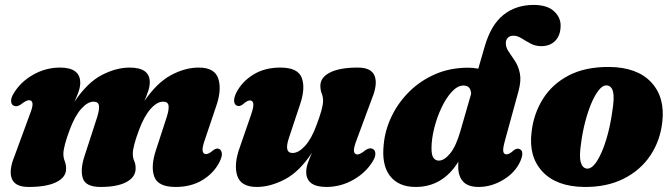

<svg xmlns="http://www.w3.org/2000/svg" viewBox="-20 -747 2729 780"><path d="M324 -115 374.5 -270.5Q384.5 -302 382 -318Q379.5 -334 360 -334Q336 -334 310.2 -305.2Q284.5 -276.5 264 -222Q237.5 -151.5 237.5 -122Q237.5 -106 243 -92.5Q248.5 -79 248.5 -61Q248.5 -27 209 -7.2Q169.5 12.5 96.5 12.5Q41 12.5 28 -21.2Q15 -55 39 -113L100.5 -280.5Q114 -314 112 -327Q110 -340 98 -340Q86.5 -340 64.5 -322.5Q49 -312 37.5 -317Q26.5 -320.5 25.2 -334.8Q24 -349 35.5 -367.5Q63.5 -414.5 114.8 -443.5Q166 -472.5 224 -472.5Q306 -472.5 306 -410.5Q306 -394 299 -374.2Q292 -354.5 282.5 -333.5Q334.5 -411.5 393.2 -442Q452 -472.5 506.5 -472.5Q588.5 -472.5 588.5 -413Q588.5 -396.5 582 -376.8Q575.5 -357 566.5 -336.5Q617.5 -411 674.8 -441.8Q732 -472.5 787.5 -472.5Q853 -472.5 867.2 -426.5Q881.5 -380.5 857 -312L812 -178.5Q801 -147.5 803.2 -134.2Q805.5 -121 817 -121Q828.5 -121 846 -136.5Q860 -147 870 -142Q879.5 -138 881.2 -124.5Q883 -111 871.5 -88.5Q849 -44 803 -15.8Q757 12.5 693.5 12.5Q622 12.5 606.8 -29.2Q591.5 -71 613.5 -137L657 -270.5Q667 -301.5 664.8 -317.8Q662.5 -334 642.5 -334Q618 -334 592 -304.8Q566 -275.5 545.5 -221Q531.5 -184 525.5 -160.2Q519.5 -136.5 519.5 -122.5Q519.5 -106 525.5 -92.5Q531.5 -79 531 -61.5Q530.5 -27 493.2 -7.2Q456 12.5 388.5 12.5Q328 12.5 316.5 -22.8Q305 -58 324 -115Z M1492 -143Q1503.5 -139 1504.8 -124.8Q1506 -110.5 1494.5 -92Q1466.5 -45.5 1415.2 -16.5Q1364 12.5 1306 12.5Q1224 12.5 1224 -49Q1224 -65.5 1231 -85.5Q1238 -105.5 1247.5 -126.5Q1195.5 -48.5 1136.5 -18Q1077.5 12.5 1023.5 12.5Q958.5 12.5 943.8 -33.2Q929 -79 954 -148L1000 -281Q1011 -312.5 1009 -325.8Q1007 -339 995.5 -339Q984 -339 966.5 -323Q952.5 -312.5 942 -318Q933 -321.5 931.2 -335.2Q929.5 -349 940.5 -371.5Q963.5 -416 1009.5 -444.2Q1055.5 -472.5 1119 -472.5Q1190.5 -472.5 1206 -430.5Q1221.5 -388.5 1199 -323L1154.5 -189Q1132.5 -125.5 1168.5 -125.5Q1193 -125.5 1219.2 -154.2Q1245.5 -183 1265.5 -238Q1292.5 -308 1292.5 -337.5Q1292.5 -353.5 1287 -367.2Q1281.5 -381 1281.5 -399Q1281.5 -432.5 1320.8 -452.5Q1360 -472.5 1433.5 -472.5Q1489 -472.5 1502 -438.5Q1515 -404.5 1491 -346.5L1429 -179Q1416 -145.5 1418 -132.5Q1420 -119.5 1432 -119.5Q1443.5 -119.5 1465.5 -137.5Q1481 -147.5 1492 -143Z M2093 -90Q2072 -45 2024 -16.2Q1976 12.5 1924.5 12.5Q1881.5 12.5 1861.5 -9.2Q1841.5 -31 1841.5 -70Q1841.5 -80 1842 -90Q1778.5 12.5 1668.5 12.5Q1599 12.5 1564.2 -32.5Q1529.5 -77.5 1539 -161.5Q1544.5 -219.5 1571.2 -275Q1598 -330.5 1643 -375Q1688 -419.5 1748.5 -445.8Q1809 -472 1882 -472Q1904 -472 1923 -468L1949 -557.5Q1974.5 -646.5 2025.5 -686.8Q2076.5 -727 2147.5 -727Q2202.5 -727 2230 -702Q2257.5 -677 2257.5 -643.5Q2257.5 -604 2236.2 -581.8Q2215 -559.5 2179 -559.5Q2155 -559.5 2135.5 -570Q2116 -580.5 2099 -591.2Q2082 -602 2066 -602Q2051 -602 2042.8 -593.2Q2034.5 -584.5 2035 -570.5Q2035 -553.5 2046.8 -536.8Q2058.5 -520 2072.2 -499Q2086 -478 2092 -448.8Q2098 -419.5 2086.5 -377L2031 -174.5Q2022.5 -144 2024.5 -132Q2026.5 -120 2038 -120Q2049.5 -120 2066.5 -136Q2080.5 -146.5 2090.5 -141.5Q2112 -133 2093 -90ZM1733 -144Q1733 -116 1741.2 -105.2Q1749.5 -94.5 1762.5 -94.5Q1785 -94.5 1809 -124Q1833 -153.5 1850.5 -215L1894 -366Q1892.5 -399.5 1863 -399.5Q1839 -399.5 1815.8 -374.5Q1792.5 -349.5 1773.8 -310Q1755 -270.5 1744 -226.2Q1733 -182 1733 -144Z M2454 -475Q2568.5 -474 2625.5 -412.8Q2682.5 -351.5 2670.5 -250.5Q2662 -175 2621.8 -115Q2581.5 -55 2513.2 -20.8Q2445 13.5 2353 12.5Q2240.5 11 2183.8 -49.8Q2127 -110.5 2139.5 -210.5Q2148 -285.5 2186 -345.8Q2224 -406 2291 -440.8Q2358 -475.5 2454 -475ZM2364.5 -62Q2385 -60.5 2405.8 -93.5Q2426.5 -126.5 2442.8 -179.8Q2459 -233 2467 -291.5Q2476.5 -348.5 2470.8 -373.2Q2465 -398 2445.5 -400Q2429 -401.5 2412.8 -381.2Q2396.5 -361 2382.2 -327Q2368 -293 2357.2 -251.5Q2346.5 -210 2341 -168Q2332.5 -113 2339.2 -88.5Q2346 -64 2364.5 -62Z"/></svg>

Font: Fraunces 72pt Soft Black
Style: Italic
Weight: 900
Italic angle: -16°
Version: Version 1.000;[b76b70a41]